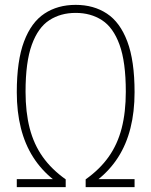

<svg xmlns="http://www.w3.org/2000/svg" viewBox="-20 -769 622 789"><path d="M49 0V-33H212L202 -29Q150.5 -69.5 116.5 -122.8Q82.5 -176 65.8 -242.8Q49 -309.5 49 -390Q49 -519.5 78.8 -598.5Q108.5 -677.5 162.8 -713.2Q217 -749 291 -749Q365 -749 419.2 -713.2Q473.5 -677.5 503.2 -598.5Q533 -519.5 533 -390Q533 -309.5 516.2 -242.8Q499.5 -176 465.5 -122.8Q431.5 -69.5 380 -29L370 -33H533V0H332V-32Q390 -73 426.5 -124.5Q463 -176 480 -242Q497 -308 497 -392Q497 -514.5 471.2 -585.2Q445.5 -656 399.2 -686Q353 -716 291 -716Q229 -716 182.8 -686Q136.5 -656 110.8 -585.2Q85 -514.5 85 -392Q85 -308 102 -242Q119 -176 155.5 -124.5Q192 -73 250 -32V0Z"/></svg>

Font: Encode Sans Condensed Thin
Style: Regular
Weight: 100
Width: 3
Designer: Multiple Designers
Foundry: Impallari Type
Version: Version 3.002